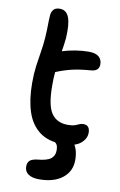

<svg xmlns="http://www.w3.org/2000/svg" viewBox="-101 -765 655 1045"><g transform="rotate(10 226.5 -243.0)"><path d="M285 13Q205 13 156 -24.5Q107 -62 85.5 -129Q64 -196 64 -286Q64 -338 69.5 -380Q75 -422 81.5 -460Q88 -498 91 -538Q94 -584 94 -612Q94 -640 96 -665Q97 -683 107.5 -696.5Q118 -710 143 -710Q179 -710 193.5 -673Q208 -636 203 -557Q201 -537 198.5 -519Q196 -501 193 -484Q228 -495 266 -501Q304 -507 338 -507Q377 -507 394.5 -491.5Q412 -476 412 -450Q412 -412 367 -409Q304 -404 262.5 -394Q221 -384 177 -366Q175 -349 174.5 -330.5Q174 -312 174 -291Q174 -181 204 -138Q234 -95 294 -95Q318 -95 331.5 -99.5Q345 -104 355 -109Q365 -114 378 -114Q414 -114 414 -72Q414 -38 382.5 -12.5Q351 13 285 13ZM191 224Q154 224 132.5 209.5Q111 195 111 167Q111 147 122 135.5Q133 124 163 120Q218 115 238.5 98.5Q259 82 259 53Q259 26 249 16Q239 6 228.5 -0.5Q218 -7 218 -21Q218 -32 228 -40Q238 -48 258 -48Q307 -48 337.5 -11.5Q368 25 368 87Q368 149 321 186.5Q274 224 191 224Z"/></g></svg>

Font: Shantell Sans Normal
Style: Regular
Weight: 500
Designer: Stephen Nixon, Anya Danilova, Shantell Martin
Foundry: Arrow Type
Version: Version 1.009;[a7da0bfa3]